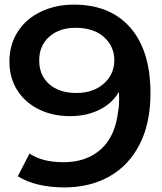

<svg xmlns="http://www.w3.org/2000/svg" viewBox="-20 -808 707 838"><path d="M636.7 -401.1Q636.7 -270 589.4 -177.8Q542.2 -85.6 457.2 -37.8Q372.2 10 260 10Q201.1 10 148.3 -2.2Q95.6 -14.4 57.8 -38.9L108.9 -137.8Q164.4 -100 256.7 -100Q357.8 -100 420.6 -156.7Q483.3 -213.3 495.6 -322.2Q500 -343.3 500 -376.7Q500 -396.7 498.9 -406.7Q470 -356.7 413.9 -328.9Q357.8 -301.1 285.6 -301.1Q210 -301.1 150 -330.6Q90 -360 55.6 -413.9Q21.1 -467.8 21.1 -538.9Q21.1 -613.3 57.8 -670Q94.4 -726.7 158.9 -757.2Q223.3 -787.8 302.2 -787.8Q461.1 -787.8 548.9 -687.2Q636.7 -586.7 636.7 -401.1ZM478.9 -545.6Q478.9 -605.6 433.9 -646.1Q388.9 -686.7 310 -686.7Q238.9 -686.7 195 -647.8Q151.1 -608.9 151.1 -544.4Q151.1 -478.9 195 -440.6Q238.9 -402.2 313.3 -402.2Q386.7 -402.2 432.8 -442.8Q478.9 -483.3 478.9 -545.6Z"/></svg>

Font: Paperlogy 6 SemiBold
Style: Regular
Weight: 600
Designer: redesigned by Lee Juim, glyphs from Gmarket Sans & Montserrat
Foundry: PT&
Version: Version 1.001